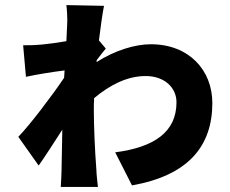

<svg xmlns="http://www.w3.org/2000/svg" viewBox="-20 -683 905 755"><path d="M360 -446C373 -464 387 -481 396 -492L369 -524C376 -581 383 -630 389 -660L241 -663C243 -648 246 -608 244 -584L241 -521C205 -515 169 -510 146 -508C113 -505 97 -505 71 -505L82 -381C123 -390 191 -401 234 -406L232 -377C185 -307 97 -191 52 -145L132 -32C155 -64 192 -122 225 -173C224 -110 223 -51 222 -12C222 0 220 32 219 52H365C363 33 359 0 359 -15C353 -92 349 -188 349 -248C349 -264 349 -280 350 -297C411 -348 479 -384 553 -384C627 -384 674 -338 674 -281C674 -165 588 -104 433 -84L499 46C720 7 815 -108 815 -278C815 -406 724 -509 573 -509C511 -509 432 -485 360 -439Z"/></svg>

Font: GenEiGothic-pro-Heavy
Style: Bold
Weight: 900
Designer: Ryoko NISHIZUKA (kana & ideographs); Paul D. Hunt (Latin, Greek & Cyrillic); Wenlong ZHANG (bopomofo); Sandoll Communica
Foundry: Adobe Systems Incorporated; o_tamon
Version: Version 1.000.140830